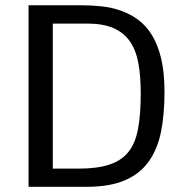

<svg xmlns="http://www.w3.org/2000/svg" viewBox="-20 -722 714 742"><path d="M282.7 -70.3Q354 -70.3 400.6 -85.2Q447.3 -100.1 474.6 -132.8Q502 -165.5 512.9 -221.2Q523.9 -276.9 523.9 -361.3Q523.9 -430.2 514.4 -480Q504.9 -529.8 481.2 -563.2Q457.5 -596.7 417.5 -613.8Q377.4 -630.9 316.9 -630.9H184.1V-70.3ZM90.3 0V-701.7H291.5Q332.5 -701.7 372.3 -697.5Q412.1 -693.4 448.2 -680.4Q484.4 -667.5 514.9 -644.8Q545.4 -622.1 567.9 -585.2Q590.3 -548.3 603 -495.1Q615.7 -441.9 615.7 -365.2Q615.7 -282.2 602.8 -215.3Q589.8 -148.4 556.2 -99.9Q522.5 -51.3 463.6 -25.6Q404.8 0 313.5 0Z"/></svg>

Font: Mako
Style: Regular
Weight: 400
Designer: vernon adams
Foundry: vernon adams
Version: Version 1.000